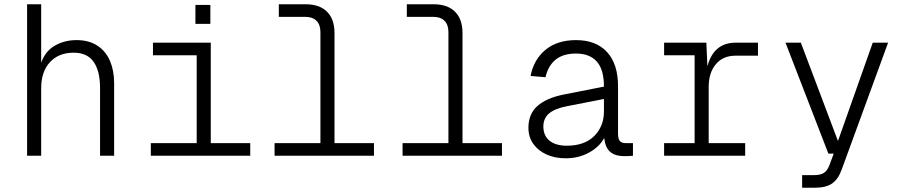

<svg xmlns="http://www.w3.org/2000/svg" viewBox="-20 -730 4240 900"><path d="M107 0V-710H173V-436Q192 -490 237 -516Q282 -542 339 -542Q397 -542 436.5 -516Q476 -490 495.5 -444.5Q515 -399 515 -341V0H449V-317Q449 -397 419 -440Q389 -483 325 -483Q255 -483 214 -438.5Q173 -394 173 -316V0Z M687 0V-59H902V-471H697V-530H968V-59H1153V0ZM896 -618V-707H966V-618Z M1267 0V-59H1482V-580Q1482 -614 1463.5 -632.5Q1445 -651 1411 -651H1287V-710H1413Q1478 -710 1513 -675Q1548 -640 1548 -575V-59H1733V0Z M1867 0V-59H2082V-580Q2082 -614 2063.5 -632.5Q2045 -651 2011 -651H1887V-710H2013Q2078 -710 2113 -675Q2148 -640 2148 -575V-59H2333V0Z M2631 12Q2581 12 2541.5 -6Q2502 -24 2479.5 -56Q2457 -88 2457 -131Q2457 -196 2499.5 -233.5Q2542 -271 2623 -287L2811 -324Q2811 -404 2777.5 -441.5Q2744 -479 2680 -479Q2619 -479 2584 -450Q2549 -421 2537 -368L2467 -374Q2482 -451 2537 -496.5Q2592 -542 2680 -542Q2774 -542 2825.5 -486Q2877 -430 2877 -326V-105Q2877 -78 2886 -68.5Q2895 -59 2914 -59H2947V0Q2941 1 2929 1.5Q2917 2 2906 2Q2865 2 2841.5 -17Q2818 -36 2812 -83Q2790 -42 2741.5 -15Q2693 12 2631 12ZM2637 -47Q2720 -47 2765.5 -92.5Q2811 -138 2811 -208V-266L2637 -232Q2580 -221 2553.5 -198Q2527 -175 2527 -137Q2527 -94 2556 -70.5Q2585 -47 2637 -47Z M3093 0V-59H3236V-471H3093V-530H3291L3296 -419Q3325 -530 3429 -530H3533V-469H3428Q3369 -469 3335.5 -429Q3302 -389 3302 -323V-59H3473V0Z M3740 150V91H3794Q3826 91 3842 80.5Q3858 70 3868 44L3888 -10H3863L3662 -530H3734L3908 -69L4071 -530H4143L3925 66Q3909 110 3880.5 130Q3852 150 3799 150Z"/></svg>

Font: Geist Mono Light
Style: Regular
Weight: 300
Monospace: yes
Designer: Basement.studio, Andrés Briganti, Mateo Zaragoza
Foundry: Basement.studio, Vercel, Andrés Briganti, Guido Ferreyra, Mateo Zaragoza
Version: Version 1.500; ttfautohint (v1.8.4.7-5d5b)